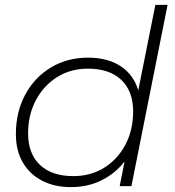

<svg xmlns="http://www.w3.org/2000/svg" viewBox="-20 -762 715 786"><path d="M270 4Q203 4 152 -22.5Q101 -49 73 -97.5Q45 -146 45 -213Q45 -303 83 -374Q121 -445 188 -485.5Q255 -526 340 -526Q421 -526 474 -491Q527 -456 546 -392L616 -742H666L518 0H470L490 -101Q452 -52 396 -24Q340 4 270 4ZM280 -41Q351 -41 406 -75Q461 -109 493 -169Q525 -229 525 -306Q525 -389 476.5 -435Q428 -481 340 -481Q269 -481 214 -446.5Q159 -412 127 -352Q95 -292 95 -216Q95 -133 143.5 -87Q192 -41 280 -41Z"/></svg>

Font: Montserrat Light
Style: Italic
Weight: 300
Italic angle: -11.3°
Designer: Julieta Ulanovsky
Foundry: Julieta Ulanovsky
Version: Version 9.000; ttfautohint (v1.8.4.7-5d5b)